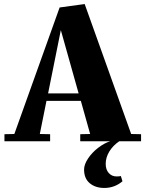

<svg xmlns="http://www.w3.org/2000/svg" viewBox="-20 -699 718 950"><path d="M678 -35V0H377V-35L426 -36L380 -200H210L177 -36L228 -35V0H2V-35L51 -36L275 -662L399 -679L629 -36ZM369 -237 281 -550 218 -237ZM396 140Q396 115 415.5 85.5Q435 56 465.5 32.5Q496 9 525 0H570Q539 21 521 50.5Q503 80 503 112Q503 140 518 157Q533 174 557 174Q570 174 578 172L586 198Q547 231 496 231Q452 231 424 207.5Q396 184 396 140Z"/></svg>

Font: Rakkas
Style: Regular
Weight: 400
Designer: Zeynep Akay
Foundry: Zeynep Akay
Version: Version 2.000